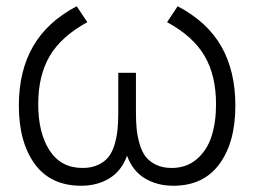

<svg xmlns="http://www.w3.org/2000/svg" viewBox="-20 -575 809 611"><path d="M238.3 16.1Q141.1 16.1 90.6 -53.2Q40 -122.6 40 -238.8Q40 -348.6 85 -427Q129.9 -505.4 224.1 -555.2L257.8 -504.4Q174.8 -459 138.2 -396.7Q101.6 -334.5 101.6 -243.2Q101.6 -152.3 137.7 -96.4Q173.8 -40.5 242.7 -40.5Q271 -40.5 292 -50.3Q313 -60.1 325.2 -75.4Q337.4 -90.8 344.5 -114.7Q351.6 -138.7 354 -162.6Q356.4 -186.5 356.4 -217.8V-343.3H412.6V-217.8Q412.6 -187 415 -163.6Q417.5 -140.1 424.6 -116Q431.6 -91.8 443.8 -76.2Q456.1 -60.5 477.1 -50.5Q498 -40.5 526.4 -40.5Q573.2 -40.5 606 -68.4Q638.7 -96.2 653.1 -140.9Q667.5 -185.5 667.5 -243.2Q667.5 -335.4 630.6 -397.7Q593.8 -460 511.7 -504.4L545.4 -555.2Q640.6 -504.9 684.8 -426.5Q729 -348.1 729 -238.8Q729 -122.1 678.2 -53Q627.4 16.1 531.7 16.1Q479.5 16.1 440.4 -7.8Q401.4 -31.7 384.3 -79.6Q367.2 -31.7 328.6 -7.8Q290 16.1 238.3 16.1Z"/></svg>

Font: Manrope Light
Style: Regular
Weight: 300
Designer: Mikhail Sharanda
Foundry: Mikhail Sharanda
Version: Version 4.505;FEAKit 1.0